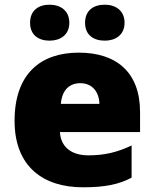

<svg xmlns="http://www.w3.org/2000/svg" viewBox="-20 -787 658 817"><path d="M108 -690C108 -638 144 -614 191 -614C236 -614 275 -638 275 -690C275 -743 236 -767 191 -767C144 -767 108 -743 108 -690ZM342 -690C342 -638 378 -614 426 -614C471 -614 510 -638 510 -690C510 -743 471 -767 426 -767C378 -767 342 -743 342 -690ZM315 -563C152 -563 42 -472 42 -273C42 -76 166 10 333 10C429 10 487 -3 540 -31V-168C479 -139 425 -126 356 -126C278 -126 238 -167 235 -225H576V-310C576 -479 476 -563 315 -563ZM322 -433C374 -433 402 -394 403 -345H239C244 -406 277 -433 322 -433Z"/></svg>

Font: Noto Sans Sinhala Black
Style: Regular
Weight: 900
Designer: Jelle Bosma - Monotype Design Team
Foundry: Monotype Imaging Inc.
Version: Version 2.006